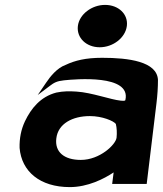

<svg xmlns="http://www.w3.org/2000/svg" viewBox="-20 -741 665 784"><path d="M248 -476C214 -464 186 -430 168 -403L134 -353L183 -390C200 -403 212 -410 241 -413C288 -418 516 -438 492 -333C492 -331 491 -328 473 -330C432 -334 355 -363 293 -367C263 -369 239 -369 210 -363C145 -346 107 -298 82 -246C66 -212 59 -176 60 -137C68 -41 143 23 265 23C339 23 405 -11 444 -37L438 10H579L619 -320C623 -354 625 -384 625 -415C621 -490 505 -505 397 -505C330 -505 286 -494 248 -476ZM310 -88C241 -88 203 -121 210 -176C217 -236 276 -267 347 -267C398 -267 444 -247 453 -235C457 -219 458 -198 456 -179C453 -151 388 -88 310 -88ZM298 -635C292 -586 333 -548 387 -548C442 -548 492 -587 498 -635C504 -683 464 -721 409 -721C355 -721 304 -683 298 -635Z"/></svg>

Font: Bluebird
Style: SfBdExtObl
Weight: 700
Designer: Jasper
Foundry: Cannot Into Space Fonts
Version: Version 0.98